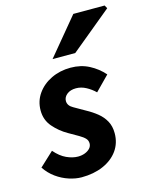

<svg xmlns="http://www.w3.org/2000/svg" viewBox="-120 -829 731 918"><g transform="rotate(-15 245.5 -370.5)"><path d="M169.5 12Q140.3 12 107.2 1.3Q74.2 -9.4 44.8 -30.6Q15.5 -51.8 -4.9 -82.6L64.5 -147.3Q91.9 -115.5 121.8 -101.8Q151.7 -88.2 178.5 -88.2Q197 -88.2 212.9 -94.3Q228.8 -100.5 238.2 -111Q247.5 -121.5 247.5 -135.2Q247.5 -149.6 237.9 -159.9Q228.4 -170.2 208.8 -181.6Q189.2 -192.9 160 -209.6Q120.5 -232 91.2 -266Q61.9 -299.9 61.9 -347.2Q61.9 -393.4 87.5 -429.8Q113.1 -466.2 156.5 -487.2Q200 -508.1 252.6 -508.1Q303.5 -508.1 344.1 -486.9Q384.7 -465.8 414.6 -431.6L345.5 -361.3Q326.2 -380.3 302 -393.3Q277.9 -406.3 252.3 -406.3Q224.4 -406.3 207.4 -392.6Q190.4 -378.8 190.4 -359.8Q190.4 -336.6 216 -322.5Q241.7 -308.4 272.2 -290.4Q300.9 -274.9 324.4 -255.9Q348 -236.8 362 -211.3Q376 -185.8 376 -151.1Q376 -102.3 349.6 -65.4Q323.1 -28.6 276.3 -8.3Q229.4 12 169.5 12ZM180.7 -570 332.5 -753H487.5L496.1 -737.4L293.1 -570Z"/></g></svg>

Font: Source Sans 3
Style: Italic
Weight: 200
Italic angle: -11°
Designer: Paul D. Hunt
Foundry: Adobe
Version: Version 3.046;hotconv 1.0.118;makeotfexe 2.5.65603